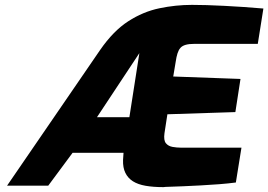

<svg xmlns="http://www.w3.org/2000/svg" viewBox="-20 -762 1101 788"><path d="M651 6Q609 6 577.5 0.5Q546 -5 525.5 -18Q505 -31 494.5 -52.5Q484 -74 485 -105L487 -135H278L178 0H9L391 -557Q445 -635 506 -674.5Q567 -714 634 -728Q701 -742 768 -742Q823 -742 901 -738Q979 -734 1061 -727L1038 -582H778Q756 -582 742 -578Q728 -574 720.5 -565.5Q713 -557 708.5 -543Q704 -529 701 -508L691 -448L967 -438L946 -302L667 -293L655 -215Q651 -186 661 -174Q671 -162 688.5 -159Q706 -156 722 -156H971L948 -13Q918 -9 880 -6Q842 -3 803 -1Q764 1 730.5 2.5Q697 4 675.5 4.5Q654 5 651 6ZM378 -281H511L552 -544Z"/></svg>

Font: Exo Thin ExtraBold
Style: Italic
Weight: 800
Italic angle: -9°
Version: Version 2.000